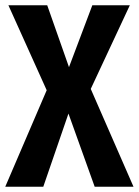

<svg xmlns="http://www.w3.org/2000/svg" viewBox="-25 -712 529 732"><path d="M321 -373 484 0H336L236 -279L140 0H-5L153 -368L7 -692H155L238 -456L327 -692H470Z"/></svg>

Font: Fira Sans Extra Condensed SemiBold
Style: Regular
Weight: 600
Width: 1
Designer: Carrois Corporate & Edenspiekermann AG
Foundry: Carrois Corporate GbR & Edenspiekermann AG
Version: Version 4.203